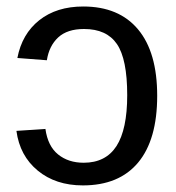

<svg xmlns="http://www.w3.org/2000/svg" viewBox="-20 -558 540 588"><path d="M369.6 -266.6C369.6 -196.6 358.6 -144.6 336.7 -110.6C314.7 -76.6 281.2 -59.6 236.3 -59.6C205.1 -59.6 179 -68 158 -85C137 -101.9 124 -127.9 119.1 -163.1L30.3 -157.2C37.1 -106.4 58.8 -65.9 95.5 -35.6C132.1 -5.4 178.2 9.8 233.9 9.8C307.8 9.8 364.2 -13.6 403.1 -60.3C442 -107 461.4 -175.1 461.4 -264.6C461.4 -353.5 441.9 -421.3 402.8 -468C363.8 -514.7 307.8 -538.1 234.9 -538.1C180.5 -538.1 135.7 -524.1 100.3 -496.1C65 -468.1 42.6 -429.5 33.2 -380.4L123.5 -373.5C128.1 -402.8 139.6 -426.1 158.2 -443.4C176.8 -460.6 203.1 -469.2 237.3 -469.2C283.5 -469.2 317.1 -453.9 338.1 -423.1C359.1 -392.3 369.6 -340.2 369.6 -266.6Z"/></svg>

Font: Arimo
Style: Regular
Weight: 400
Designer: Steve Matteson
Foundry: Monotype Imaging Inc.
Version: Version 1.32